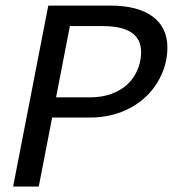

<svg xmlns="http://www.w3.org/2000/svg" viewBox="-20 -679 640 699"><path d="M307.1 -251H169.9L121.1 0H27.8L155.8 -658.7H380.4Q481.9 -658.7 535.6 -618.9Q589.4 -579.1 589.4 -505.4Q589.4 -439 553 -378.9Q516.6 -318.8 451.9 -284.9Q387.2 -251 307.1 -251ZM493.7 -489.3Q493.7 -584 354.5 -584H234.4L184.1 -324.7H308.1Q363.8 -324.7 406.5 -346.2Q449.2 -367.7 471.4 -406.7Q493.7 -445.8 493.7 -489.3Z"/></svg>

Font: Cousine
Style: Italic
Weight: 400
Italic angle: -12°
Monospace: yes
Designer: Steve Matteson
Foundry: Monotype Imaging Inc.
Version: Version 1.21